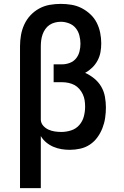

<svg xmlns="http://www.w3.org/2000/svg" viewBox="-20 -763 640 988"><path d="M83 205V-525Q83 -554 88 -582.5Q93 -611 105 -637Q117 -663 136.5 -684Q156 -705 181.5 -719Q207 -733 235.5 -738Q264 -743 293 -743Q320 -743 347.5 -738.5Q375 -734 399.5 -721.5Q424 -709 444.5 -690Q465 -671 477.5 -646.5Q490 -622 495.5 -594.5Q501 -567 501 -540Q501 -517 497 -494.5Q493 -472 482 -451.5Q471 -431 454.5 -415Q438 -399 418 -388Q443 -377 465 -359Q487 -341 501 -317Q515 -293 520 -265Q525 -237 525 -210Q525 -183 521 -156Q517 -129 507 -103.5Q497 -78 481 -56Q465 -34 442.5 -19Q420 -4 393 2Q366 8 339 8Q318 8 296.5 4.5Q275 1 255 -7.5Q235 -16 218 -30Q201 -44 190 -63V205ZM296 -84Q321 -84 346 -92Q371 -100 388 -119.5Q405 -139 411.5 -164Q418 -189 418 -214Q418 -231 415.5 -247Q413 -263 406 -278Q399 -293 388 -305.5Q377 -318 363 -325.5Q349 -333 332.5 -336.5Q316 -340 300 -340H256V-432H300Q320 -432 339.5 -439.5Q359 -447 371.5 -462.5Q384 -478 389 -498Q394 -518 394 -538Q394 -559 388.5 -580.5Q383 -602 369.5 -618.5Q356 -635 335 -643Q314 -651 293 -651Q278 -651 262.5 -647Q247 -643 234.5 -634.5Q222 -626 213 -613Q204 -600 199 -585.5Q194 -571 192 -555.5Q190 -540 190 -525V-150V-146Q191 -129 202.5 -116Q214 -103 229.5 -96Q245 -89 262 -86.5Q279 -84 296 -84Z"/></svg>

Font: Iosevka Curly SmBdEx
Style: Regular
Weight: 600
Width: 7
Monospace: yes
Designer: Belleve Invis
Foundry: Belleve Invis
Version: Version 11.1.0; ttfautohint (v1.8.3)